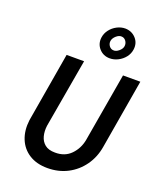

<svg xmlns="http://www.w3.org/2000/svg" viewBox="-177 -1093 1014 1219"><g transform="rotate(20 330.0 -484.0)"><path d="M332 -880Q336 -909 354.5 -933Q373 -957 400 -971Q427 -985 456 -985Q500 -984 528 -953Q556 -922 550 -878Q546 -848 527.5 -824.5Q509 -801 482 -787Q455 -773 426 -773Q382 -773 354 -804.5Q326 -836 332 -880ZM393 -878Q391 -859 402 -844.5Q413 -830 430 -829Q448 -827 467.5 -843.5Q487 -860 489 -879Q491 -898 480 -913Q469 -928 452 -929Q434 -931 415 -914.5Q396 -898 393 -878ZM162 -700H280L199 -235Q194 -197 202.5 -164.5Q211 -132 235.5 -112Q260 -92 304 -92Q370 -91 411 -133Q452 -175 463 -235L543 -700H660L580 -230Q568 -158 528 -102Q488 -46 427.5 -14.5Q367 17 292 17Q219 17 168.5 -15Q118 -47 95.5 -103Q73 -159 82 -230Z"/></g></svg>

Font: Jost* Medium
Style: Italic
Weight: 500
Italic angle: -10°
Version: Version 3.7